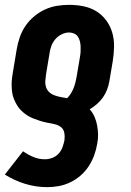

<svg xmlns="http://www.w3.org/2000/svg" viewBox="-20 -548 540 792"><path d="M175 224Q127 224 82.5 210Q38 196 0 172L75 76Q95 90 117.5 99.5Q140 109 165 109Q180 109 195 103.5Q210 98 221 86.5Q232 75 237.5 60Q243 45 246 30Q248 14 245 -1Q242 -16 230.5 -24.5Q219 -33 204 -36Q189 -39 174 -42Q159 -45 145 -49.5Q131 -54 117 -59.5Q103 -65 91 -73Q79 -81 68.5 -91Q58 -101 50.5 -113.5Q43 -126 37.5 -139.5Q32 -153 30 -168Q28 -183 28 -198.5Q28 -214 30 -229.5Q32 -245 35 -261L49 -345Q53 -369 61.5 -394Q70 -419 85 -441Q100 -463 121 -480.5Q142 -498 166 -509Q190 -520 215.5 -524Q241 -528 265 -528Q296 -528 325 -522Q354 -516 377.5 -501.5Q401 -487 418 -464Q435 -441 443 -413.5Q451 -386 450.5 -356Q450 -326 445 -295L431 -212Q428 -195 421.5 -178Q415 -161 404.5 -146Q394 -131 379.5 -118.5Q365 -106 350 -97Q362 -84 369.5 -67Q377 -50 380.5 -31.5Q384 -13 384.5 6Q385 25 381 45Q377 69 368.5 92.5Q360 116 346 137.5Q332 159 312.5 176Q293 193 270 204Q247 215 223 219.5Q199 224 175 224ZM257 -143Q266 -152 272.5 -162.5Q279 -173 283.5 -184.5Q288 -196 291 -207.5Q294 -219 296 -231L310 -314Q312 -325 312.5 -336Q313 -347 312.5 -357.5Q312 -368 309.5 -378Q307 -388 301.5 -396.5Q296 -405 286 -409.5Q276 -414 265 -414Q250 -414 234.5 -406.5Q219 -399 208 -386Q197 -373 191.5 -357.5Q186 -342 184 -326L170 -242Q168 -229 167 -215Q166 -201 170 -188.5Q174 -176 183.5 -167.5Q193 -159 205.5 -154.5Q218 -150 231 -147.5Q244 -145 257 -143Z"/></svg>

Font: Iosevka Term Curly Hv Obl
Style: Regular
Weight: 900
Italic angle: -9°
Designer: Belleve Invis
Foundry: Belleve Invis
Version: Version 32.3.0